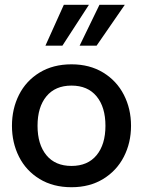

<svg xmlns="http://www.w3.org/2000/svg" viewBox="-20 -773 598 803"><path d="M30 -247Q30 -318 59.5 -376.5Q89 -435 145.5 -469.5Q202 -504 279 -504Q355 -504 411.5 -469.5Q468 -435 498 -376.5Q528 -318 528 -247Q528 -176 498 -117.5Q468 -59 411.5 -24.5Q355 10 279 10Q202 10 145.5 -24.5Q89 -59 59.5 -117.5Q30 -176 30 -247ZM421 -247Q421 -325 384 -370Q347 -415 279 -415Q211 -415 174 -370Q137 -325 137 -247Q137 -169 174 -124Q211 -79 279 -79Q347 -79 384 -124Q421 -169 421 -247ZM247 -753H352L241 -582H170ZM396 -753H502L384 -582H313Z"/></svg>

Font: Cabin Medium
Style: Regular
Weight: 500
Designer: Pablo Impallari
Foundry: Pablo Impallari. http://www.impallari.com Igino Marini. http://www.ikern.com
Version: Version 2.200